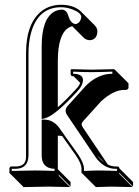

<svg xmlns="http://www.w3.org/2000/svg" viewBox="-20 -718 575 796"><path d="M87.9 -496.1Q87.9 -623 154.3 -673.3Q187.5 -697.8 232.9 -698.2Q283.7 -698.2 314 -671.9Q315.9 -670.4 316.4 -669.4L373 -612.8Q383.3 -601.6 383.8 -590.3Q383.8 -558.6 359.4 -552.2Q355 -551.3 351.6 -551.3Q336.9 -552.2 326.7 -562L279.3 -609.4Q227.5 -595.2 220.7 -496.1Q219.7 -482.9 219.7 -469.2V-273.4Q253.4 -302.7 293.9 -347.2Q308.1 -361.8 312.5 -374.5L285.2 -401.9H280.8Q277.3 -402.3 275.4 -404.3Q273.4 -407.2 272.9 -410.2V-429.2L275.9 -431.2Q277.3 -431.2 358.9 -429.2L452.1 -431.2L456.1 -429.2L512.7 -372.6V-353.5Q511.2 -346.7 501.5 -345.2H494.6Q457.5 -345.2 413.6 -310.5Q404.8 -303.7 398.4 -297.4L322.8 -213.4Q318.8 -208.5 318.4 -203.6Q318.8 -195.8 323.7 -189.5L427.2 -35.6Q444.3 -27.8 459 -27.8H465.8Q470.7 -27.3 473.1 -25.9Q474.6 -22.9 475.1 -20L531.7 36.6V55.7L475.1 -1L473.1 1L529.8 57.6Q528.3 57.6 439.5 55.7L377.4 57.6L320.8 1L317.9 -1V-20Q316.9 -41 294.9 -73.2L237.8 -153.8Q229.5 -155.8 219.7 -155.3V-16.6L272.5 36.6V55.7L222.2 4.9Q223.6 8.8 224.6 11.7L270.5 57.6Q269 57.6 180.7 55.7L77.6 57.6L21 1L19 -1V-20Q21 -27.3 25.9 -27.8H44.9Q83 -27.8 87.4 -59.1Q87.9 -65.4 87.9 -71.8ZM412.6 -44.4 383.8 -73.2Q389.6 -64.5 397 -57.6Q404.3 -50.3 412.6 -44.4ZM98.1 -496.1V-71.8Q96.2 -19 44.9 -18.1H28.8V-9.3Q93.3 -11.2 124 -11.2Q157.7 -11.2 206.1 -9.3Q206.1 -10.7 206.1 -15.1Q206.1 -17.6 206.1 -18.1Q153.8 -20 152.8 -71.8V-222.2H163.1Q200.7 -222.2 226.6 -187Q229 -184.1 230 -181.6L303.2 -78.6Q327.6 -42 328.1 -20V-9.3Q356 -10.7 382.8 -11.2Q416.5 -11.2 464.8 -9.3V-18.1H459Q416.5 -18.1 383.3 -57.1Q378.9 -62.5 375.5 -67.4L258.8 -240.2Q252.4 -249.5 252 -259.8Q252.9 -270 258.8 -276.9L334.5 -360.8Q372.6 -400.4 421.4 -410.2Q430.7 -411.6 438 -412.1H444.8H445.8V-420.9Q392.1 -418.9 358.9 -418.9Q328.1 -418.9 283.2 -420.9V-412.1H285.2Q323.2 -411.1 324.2 -386.2Q323.2 -362.8 301.3 -339.8Q207 -237.3 165 -227.1L152.8 -224.6V-525.9Q152.8 -643.1 208 -671.4Q222.2 -677.7 236.8 -678.2Q255.9 -676.8 262.7 -654.3Q272.5 -619.1 294.9 -618.2Q314 -624 316.9 -647Q316.9 -665 279.8 -679.2Q256.3 -688 232.9 -688Q138.2 -688 108.4 -581.1Q98.1 -542.5 98.1 -496.1Z"/></svg>

Font: Linux Biolinum Shadow O
Style: Bold
Weight: 700
Designer: Philipp H. Poll
Foundry: Philipp H. Poll
Version: Version 0.9.2